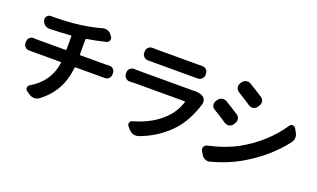

<svg xmlns="http://www.w3.org/2000/svg" viewBox="-84 -1246 2901 1759"><g transform="rotate(20 1366.5 -366.5)"><path d="M561.5 -480.5Q561.5 -472.7 568.4 -472.7H813.5Q824.2 -472.7 846.7 -474.6Q849.6 -474.6 851.6 -474.6Q872.1 -474.6 887.7 -460Q904.3 -444.3 904.3 -420.9V-407.2Q904.3 -384.8 887.7 -368.2Q871.1 -353.5 849.6 -353.5Q848.6 -353.5 846.7 -353.5Q830.1 -353.5 816.4 -353.5H564.5Q557.6 -353.5 556.6 -346.7Q533.2 -108.4 349.6 25.4Q328.1 40 303.7 40Q302.7 40 301.8 40Q276.4 40 253.9 24.4L222.7 2.9Q208 -6.8 208 -23.4Q208 -44.9 225.6 -55.7Q397.5 -155.3 424.8 -346.7Q425.8 -353.5 418 -353.5H150.4Q133.8 -353.5 114.3 -353.5Q113.3 -353.5 111.3 -353.5Q89.8 -353.5 73.2 -368.2Q56.6 -384.8 56.6 -407.2V-420.9Q56.6 -444.3 73.2 -460Q88.9 -474.6 110.4 -474.6Q112.3 -474.6 114.3 -473.6Q132.8 -472.7 148.4 -472.7H422.9Q430.7 -472.7 430.7 -480.5V-607.4Q430.7 -615.2 422.9 -614.3Q340.8 -607.4 219.7 -603.5Q218.8 -603.5 217.8 -603.5Q193.4 -603.5 174.8 -618.2Q154.3 -632.8 147.5 -657.2L146.5 -662.1Q144.5 -668.9 144.5 -674.8Q144.5 -688.5 154.3 -700.2Q167 -717.8 189.5 -717.8Q359.4 -717.8 472.7 -734.4Q587.9 -750 669.9 -774.4Q682.6 -778.3 695.3 -778.3Q707 -778.3 718.8 -775.4Q744.1 -767.6 758.8 -748L772.5 -730.5Q780.3 -719.7 780.3 -708Q780.3 -701.2 777.3 -694.3Q770.5 -674.8 751 -669.9Q736.3 -667 729.5 -665Q664.1 -647.5 568.4 -632.8Q561.5 -631.8 561.5 -625Z M1650.4 -522.5Q1659.2 -523.4 1667 -523.4Q1715.8 -523.4 1746.1 -504.9Q1764.6 -493.2 1770.5 -471.7Q1773.4 -460.9 1773.4 -451.2Q1773.4 -440.4 1769.5 -428.7Q1716.8 -261.7 1624 -158.2Q1502.9 -24.4 1321.3 41Q1307.6 44.9 1293.9 44.9Q1283.2 44.9 1271.5 42Q1246.1 35.2 1228.5 14.6L1205.1 -11.7Q1196.3 -21.5 1196.3 -33.2Q1196.3 -39.1 1198.2 -44.9Q1204.1 -63.5 1222.7 -68.4Q1405.3 -119.1 1513.7 -230.5Q1582 -298.8 1614.3 -396.5Q1615.2 -398.4 1613.8 -400.9Q1612.3 -403.3 1609.4 -403.3H1133.8Q1106.4 -403.3 1075.2 -401.4Q1074.2 -401.4 1072.3 -401.4Q1050.8 -401.4 1035.2 -417Q1017.6 -432.6 1017.6 -456.1V-470.7Q1017.6 -493.2 1035.2 -508.8Q1050.8 -523.4 1071.3 -523.4Q1073.2 -523.4 1075.2 -523.4Q1107.4 -522.5 1133.8 -522.5H1628.9Q1639.6 -522.5 1650.4 -522.5ZM1167 -640.6Q1166 -640.6 1166 -640.6Q1143.6 -640.6 1127 -656.2Q1109.4 -671.9 1109.4 -695.3V-709Q1109.4 -732.4 1127 -748Q1142.6 -762.7 1165 -762.7Q1166 -762.7 1167 -762.7Q1188.5 -761.7 1213.9 -761.7H1598.6Q1625 -761.7 1649.4 -762.7Q1650.4 -762.7 1651.4 -762.7Q1673.8 -762.7 1689.5 -748Q1707 -732.4 1707 -709V-695.3Q1707 -671.9 1689.5 -656.2Q1672.9 -640.6 1650.4 -640.6Q1649.4 -640.6 1649.4 -640.6Q1622.1 -640.6 1596.7 -640.6H1213.9Q1191.4 -640.6 1167 -640.6Z M2048.8 -652.3Q2028.3 -665 2023.4 -687.5Q2021.5 -694.3 2021.5 -701.2Q2021.5 -715.8 2030.3 -730.5L2040 -744.1Q2053.7 -764.6 2077.1 -769.5Q2084 -771.5 2090.8 -771.5Q2107.4 -771.5 2121.1 -762.7Q2184.6 -724.6 2252 -680.7Q2271.5 -668 2276.4 -644.5Q2277.3 -638.7 2277.3 -632.8Q2277.3 -616.2 2267.6 -601.6L2256.8 -585.9Q2244.1 -566.4 2220.7 -561.5Q2213.9 -560.5 2209 -560.5Q2191.4 -560.5 2176.8 -570.3Q2108.4 -616.2 2048.8 -652.3ZM2016.6 37.1Q2007.8 40 1998 40Q1983.4 40 1968.8 33.2Q1945.3 22.5 1932.6 0L1914.1 -32.2Q1908.2 -42 1908.2 -51.8Q1908.2 -60.5 1913.1 -69.3Q1921.9 -88.9 1942.4 -92.8Q2102.5 -127 2226.6 -194.3Q2337.9 -255.9 2430.7 -340.3Q2523.4 -424.8 2585.9 -519.5Q2595.7 -536.1 2615.2 -536.1Q2634.8 -535.2 2644.5 -518.6L2664.1 -483.4Q2676.8 -462.9 2676.8 -438.5Q2676.8 -409.2 2659.2 -386.7Q2517.6 -202.1 2294.9 -74.2Q2169.9 -2.9 2016.6 37.1ZM1895.5 -424.8Q1875 -436.5 1869.1 -459Q1867.2 -465.8 1867.2 -472.7Q1867.2 -487.3 1876 -501L1885.7 -515.6Q1899.4 -536.1 1922.9 -542Q1930.7 -543.9 1938.5 -543.9Q1953.1 -543.9 1967.8 -536.1Q2032.2 -498 2097.7 -455.1Q2118.2 -442.4 2123 -418.9Q2124 -412.1 2124 -406.2Q2124 -389.6 2114.3 -375L2104.5 -359.4Q2090.8 -339.8 2068.4 -335Q2061.5 -334 2055.7 -334Q2039.1 -334 2024.4 -342.8Q1951.2 -392.6 1895.5 -424.8Z"/></g></svg>

Font: Gen Jyuu Gothic P Bold
Style: Bold
Weight: 700
Designer: [Source Han Sans]
Ryoko NISHIZUKA  (kana & ideographs); Paul D. Hunt (Latin, Greek & Cyrillic); Wenlong ZHANG  (bopomofo
Version: Version 1.002.20150607